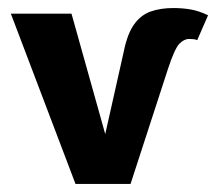

<svg xmlns="http://www.w3.org/2000/svg" viewBox="-20 -458 538 478"><path d="M168 0 7 -424H158L267 -35H222L288 -329Q297 -374 314 -397.5Q331 -421 355.5 -429.5Q380 -438 412 -438Q434 -438 454.5 -434.5Q475 -431 498 -420L471 -358Q467 -360 461.5 -360.5Q456 -361 451 -361Q438 -361 426.5 -349Q415 -337 399 -289L305 0Z"/></svg>

Font: Ysabeau Office ExtraBold
Style: Regular
Weight: 800
Designer: Christian Thalmann (Catharsis Fonts)
Version: Version 2.001;gftools[0.9.30]; featfreeze: tnum,lnum,ss02